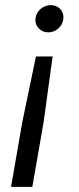

<svg xmlns="http://www.w3.org/2000/svg" viewBox="-20 -547 309 748"><path d="M150 -72 106 181H23L67 -72L120 -327H185ZM227 -480Q227 -463 218.5 -449.5Q210 -436 196.5 -428.5Q183 -421 168 -421Q147 -421 132.5 -435Q118 -449 118 -469Q118 -485 126.5 -498.5Q135 -512 149 -519.5Q163 -527 178 -527Q199 -527 213 -513.5Q227 -500 227 -480Z"/></svg>

Font: Fixel Italic Variable 20240409 Display Thin
Style: Italic
Weight: 100
Italic angle: -10°
Designer: AlfaBravo + MacPaw
Foundry: Kyrylo Tkachov, Marchela Mozhyna, Serhii Makarenko, Maria Weinstein, Zakhar Kryvoshyya
Version: Version 1.211;Glyphs 3.2 (3225)